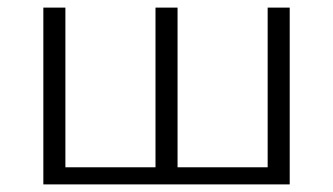

<svg xmlns="http://www.w3.org/2000/svg" viewBox="-20 -485 876 505"><path d="M742 -465V0H94V-465H152V-45H389V-465H447V-45H684V-465Z"/></svg>

Font: Ysabeau SC Semilight
Style: Regular
Weight: 300
Designer: Christian Thalmann (Catharsis Fonts)
Version: Version 0.003